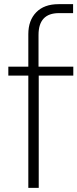

<svg xmlns="http://www.w3.org/2000/svg" viewBox="-20 -902 372 922"><path d="M263 -839Q165 -839 165 -734V-582H332V-539H166V0H116V-539H20V-582H116V-738Q116 -804 154 -843Q192 -882 261 -882H331V-839Z"/></svg>

Font: Hilab Light
Style: Regular
Weight: 300
Designer: Cristianderson Lima
Foundry: Cristianderson
Version: Version 1.0